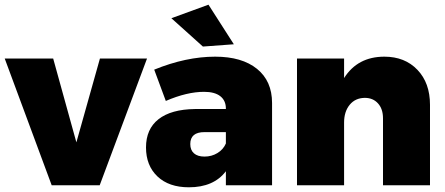

<svg xmlns="http://www.w3.org/2000/svg" viewBox="-28 -795 1911 824"><path d="M-7.8 -543.9H200.2L299.8 -184.1L400.9 -543.9H603L399.9 0H193.8Z M975.6 -605 842.8 -595.2 707.5 -716.8 866.7 -774.9ZM895.5 -551.8Q1010.3 -551.8 1075 -499.5Q1139.6 -447.3 1139.6 -353V0H941.4V-60.1Q889.2 8.8 782.7 8.8Q696.8 8.8 647.7 -37.8Q598.6 -84.5 598.6 -162.1Q598.6 -241.2 652.3 -283.4Q706.1 -325.7 808.6 -327.1H941.4V-329.1Q941.4 -363.3 917.5 -382.1Q893.6 -400.9 847.7 -400.9Q774.4 -400.9 683.6 -361.8L633.8 -496.1Q770.5 -551.8 895.5 -551.8ZM849.6 -123Q880.4 -123 905.3 -138.2Q930.2 -153.3 941.4 -179.2V-228H849.6Q788.6 -228 788.6 -176.8Q788.6 -150.9 804.4 -137Q820.3 -123 849.6 -123Z M1621.6 -551.8Q1709.5 -551.8 1763.4 -495.4Q1817.4 -439 1817.4 -345.2V0H1615.7V-287.1Q1615.7 -327.6 1594.2 -351.3Q1572.8 -375 1537.6 -375Q1496.6 -374.5 1472.7 -345.2Q1448.7 -315.9 1448.7 -269V0H1246.6V-543.9H1448.7V-460Q1506.8 -551.8 1621.6 -551.8Z"/></svg>

Font: Montserrat-Arabic ExtraBold
Style: Regular
Weight: 800
Designer: Mohamed Gaber
Foundry: Kief Type Foundry
Version: Version 5.008;PS 005.008;hotconv 1.0.88;makeotf.lib2.5.64775